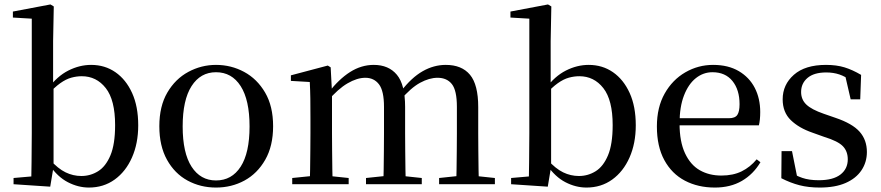

<svg xmlns="http://www.w3.org/2000/svg" viewBox="-20 -829 3965 864"><path d="M41 0V-28L121 -35Q122 -64 122 -99Q122 -134 122.5 -168.5Q123 -203 123 -230V-745L38 -750V-777L207 -809L222 -800L219 -644V-445L221 -435V-81V-79L206 11ZM380 15Q332 15 285.5 -9Q239 -33 202 -87H191L205 -110Q241 -70 275 -53.5Q309 -37 346 -37Q387 -37 421.5 -58.5Q456 -80 477 -130Q498 -180 498 -266Q498 -379 456 -432.5Q414 -486 348 -486Q325 -486 301 -479.5Q277 -473 251 -454.5Q225 -436 193 -401L181 -430H196Q237 -486 287.5 -511.5Q338 -537 390 -537Q452 -537 499.5 -504Q547 -471 574.5 -410.5Q602 -350 602 -265Q602 -184 574 -120.5Q546 -57 496 -21Q446 15 380 15Z M952 15Q882 15 824 -16.5Q766 -48 731.5 -110Q697 -172 697 -261Q697 -351 733 -412.5Q769 -474 827.5 -505.5Q886 -537 952 -537Q1020 -537 1078.5 -505.5Q1137 -474 1173 -412.5Q1209 -351 1209 -261Q1209 -172 1173.5 -110Q1138 -48 1080 -16.5Q1022 15 952 15ZM952 -17Q1023 -17 1063 -79Q1103 -141 1103 -260Q1103 -379 1063 -441.5Q1023 -504 952 -504Q882 -504 842 -441.5Q802 -379 802 -260Q802 -141 842 -79Q882 -17 952 -17Z M1295 0V-28L1403 -39H1444L1549 -28V0ZM1374 0Q1375 -25 1375.5 -66Q1376 -107 1376.5 -152Q1377 -197 1377 -230V-296Q1377 -347 1376.5 -385Q1376 -423 1374 -460L1289 -465V-490L1455 -534L1468 -526L1474 -413V-410V-230Q1474 -197 1474.5 -152Q1475 -107 1475.5 -66Q1476 -25 1477 0ZM1627 0V-28L1732 -39H1775L1878 -28V0ZM1705 0Q1706 -25 1706.5 -65.5Q1707 -106 1707.5 -151Q1708 -196 1708 -230V-348Q1708 -420 1685.5 -449.5Q1663 -479 1624 -479Q1587 -479 1544 -454Q1501 -429 1453 -373L1445 -412H1458Q1505 -473 1555.5 -505Q1606 -537 1662 -537Q1729 -537 1766 -492.5Q1803 -448 1803 -348V-230Q1803 -196 1803.5 -151Q1804 -106 1804.5 -65.5Q1805 -25 1806 0ZM1956 0V-28L2060 -39H2103L2207 -28V0ZM2033 0Q2034 -25 2034.5 -65.5Q2035 -106 2035.5 -151Q2036 -196 2036 -230V-348Q2036 -422 2013.5 -450.5Q1991 -479 1949 -479Q1912 -479 1870.5 -456.5Q1829 -434 1781 -378L1771 -419H1785Q1832 -480 1882 -508.5Q1932 -537 1986 -537Q2058 -537 2095 -492.5Q2132 -448 2132 -347V-230Q2132 -196 2132.5 -151Q2133 -106 2133.5 -65.5Q2134 -25 2135 0Z M2280 0V-28L2360 -35Q2361 -64 2361 -99Q2361 -134 2361.5 -168.5Q2362 -203 2362 -230V-745L2277 -750V-777L2446 -809L2461 -800L2458 -644V-445L2460 -435V-81V-79L2445 11ZM2619 15Q2571 15 2524.5 -9Q2478 -33 2441 -87H2430L2444 -110Q2480 -70 2514 -53.5Q2548 -37 2585 -37Q2626 -37 2660.5 -58.5Q2695 -80 2716 -130Q2737 -180 2737 -266Q2737 -379 2695 -432.5Q2653 -486 2587 -486Q2564 -486 2540 -479.5Q2516 -473 2490 -454.5Q2464 -436 2432 -401L2420 -430H2435Q2476 -486 2526.5 -511.5Q2577 -537 2629 -537Q2691 -537 2738.5 -504Q2786 -471 2813.5 -410.5Q2841 -350 2841 -265Q2841 -184 2813 -120.5Q2785 -57 2735 -21Q2685 15 2619 15Z M3197 15Q3121 15 3062 -16Q3003 -47 2969.5 -108.5Q2936 -170 2936 -260Q2936 -346 2971 -408Q3006 -470 3064 -503.5Q3122 -537 3189 -537Q3257 -537 3304.5 -509Q3352 -481 3376.5 -433.5Q3401 -386 3401 -325Q3401 -289 3395 -265H2980V-297H3260Q3288 -297 3298 -312Q3308 -327 3308 -360Q3308 -425 3276 -464.5Q3244 -504 3186 -504Q3145 -504 3111.5 -477.5Q3078 -451 3058 -399.5Q3038 -348 3038 -273Q3038 -192 3062.5 -139.5Q3087 -87 3129 -63Q3171 -39 3226 -39Q3279 -39 3317.5 -58Q3356 -77 3385 -112L3402 -99Q3370 -45 3318.5 -15Q3267 15 3197 15Z M3669 15Q3618 15 3577.5 4.5Q3537 -6 3496 -27L3497 -149H3544L3570 -19L3530 -22V-58Q3560 -39 3590.5 -28.5Q3621 -18 3664 -18Q3729 -18 3762 -43.5Q3795 -69 3795 -112Q3795 -148 3773 -171Q3751 -194 3689 -213L3636 -232Q3575 -253 3538.5 -288.5Q3502 -324 3502 -382Q3502 -448 3552.5 -492.5Q3603 -537 3697 -537Q3744 -537 3780 -526Q3816 -515 3855 -492L3851 -382H3808L3780 -503L3814 -495V-463Q3784 -485 3757 -494Q3730 -503 3698 -503Q3643 -503 3614 -478.5Q3585 -454 3585 -415Q3585 -381 3608.5 -358.5Q3632 -336 3687 -317L3739 -299Q3816 -273 3848.5 -236Q3881 -199 3881 -145Q3881 -99 3856.5 -62.5Q3832 -26 3785 -5.5Q3738 15 3669 15Z"/></svg>

Font: Noto Serif JP ExtraLight Medium
Style: Regular
Weight: 500
Version: Version 2.003-H1;hotconv 1.1.1;makeotfexe 2.6.0